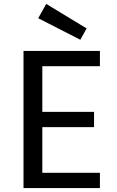

<svg xmlns="http://www.w3.org/2000/svg" viewBox="-20 -960 595 980"><path d="M100 0V-700H490V-622H196V-389H460V-311H196V-78H490V0ZM390 -757 175 -867 216 -940 422 -815Z"/></svg>

Font: Orienta
Style: Regular
Weight: 400
Designer: Eduardo Rodriguez Tunni
Foundry: Eduardo Rodriguez Tunni
Version: Version 1.002; ttfautohint (v1.8.4.7-5d5b);gftools[0.9.23]